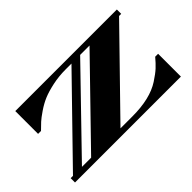

<svg xmlns="http://www.w3.org/2000/svg" viewBox="-86 -998 1346 1346"><g transform="rotate(-45 586.5 -325.0)"><path d="M1119 -607H1098L548 -43H666Q842 -43 943 -109Q992 -141 1018.5 -165.5Q1045 -190 1075 -226H1104V0H54V-43H77L626 -607H569Q500 -607 437.5 -593.5Q375 -580 333.5 -562.5Q292 -545 249.5 -516Q207 -487 187.5 -469Q168 -451 141 -424H112V-650H1119ZM166 -43H257L805 -607H712Z"/></g></svg>

Font: Diplomata
Style: Regular
Weight: 400
Width: 7
Designer: Eduardo Rodriguez Tunni
Foundry: Eduardo Rodriguez Tunni
Version: Version 1.001